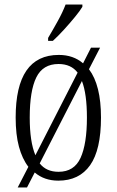

<svg xmlns="http://www.w3.org/2000/svg" viewBox="-20 -786 514 846"><path d="M192 -619Q214 -656 235 -694Q256 -732 269 -766H343V-756Q333 -739 310.5 -711.5Q288 -684 262 -655.5Q236 -627 213 -606H192ZM105 -51Q78 -86 63.5 -139.5Q49 -193 49 -268Q49 -544 239 -544Q303 -544 346 -507L381 -576H421L372 -481Q425 -411 425 -268Q425 -126 377 -58Q329 10 237 10Q175 10 133 -26L99 40H58ZM322 -466Q293 -504 238 -504Q169 -504 140 -445Q111 -386 111 -268Q111 -161 136 -102ZM238 -29Q307 -29 335 -90.5Q363 -152 363 -268Q363 -372 341 -429L155 -66Q184 -29 238 -29Z"/></svg>

Font: Noto Serif Condensed Light
Style: Regular
Weight: 300
Width: 3
Designer: Monotype Design Team
Foundry: Monotype Imaging Inc.
Version: Version 2.013